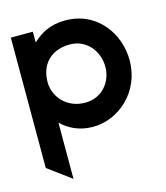

<svg xmlns="http://www.w3.org/2000/svg" viewBox="-102 -541 712 825"><g transform="rotate(-15 254.0 -128.5)"><path d="M123 205V-45C156 -13 202 11 263 11C376 11 488 -84 488 -225C488 -342 408 -462 263 -462C201 -462 154 -438 118 -403V-451H20V129ZM257 -357C330 -357 380 -296 380 -225C380 -160 334 -98 257 -98C174 -98 123 -161 123 -225C123 -303 172 -357 257 -357Z"/></g></svg>

Font: Charger Pro
Style: Blk
Weight: 900
Designer: Jasper
Foundry: Cannot Into Space Fonts
Version: Version 1.09